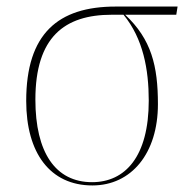

<svg xmlns="http://www.w3.org/2000/svg" viewBox="-20 -556 584 586"><path d="M262 10C381 10 462 -88 462 -238C462 -355 442 -436 362 -511H518L522 -536H333C157 -536 60 -453 60 -248C60 -89 133 10 262 10ZM261 0C149 0 88 -91 88 -252C88 -443 177 -511 321 -511H357C417 -438 434 -344 434 -249C434 -78 362 0 261 0Z"/></svg>

Font: Noto Serif Display Thin
Style: Regular
Weight: 100
Designer: Monotype Design Team
Foundry: Monotype Imaging Inc.
Version: Version 2.009